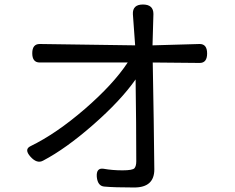

<svg xmlns="http://www.w3.org/2000/svg" viewBox="-20 -803 1040 851"><path d="M579 -602 569 -740Q567 -783 613.5 -783Q660 -783 660 -741L656 -602L865 -608Q898 -608 898 -566Q898 -524 865 -524L657 -526Q662 -259 664 -52Q664 28 575 28Q486 28 443 24Q413 22 409 -19Q406 -60 439 -55Q478 -48 523 -48Q568 -48 576 -57.5Q584 -67 584 -88Q584 -250 581 -451Q515 -357 393.5 -250.5Q272 -144 171 -91Q144 -76 115 -108.5Q86 -141 115 -155Q230 -211 356 -320Q482 -429 546 -526H156Q123 -526 123 -567Q123 -608 156 -608Z"/></svg>

Font: Raw Maruko Gothic CJK TC
Style: Regular
Weight: 400
Version: Version 1.001